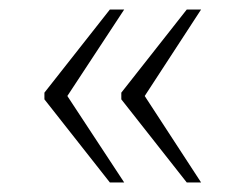

<svg xmlns="http://www.w3.org/2000/svg" viewBox="-20 -471 515 402"><path d="M371 -89 234 -263V-277L371 -451H401L283 -270L401 -89ZM210 -89 73 -263V-277L210 -451H240L121 -270L240 -89Z"/></svg>

Font: Noto Serif Hentaigana ExtraLight
Style: Regular
Weight: 200
Designer: Kazuhiro Yamada
Foundry: nipponia
Version: Version 1.000